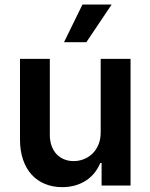

<svg xmlns="http://www.w3.org/2000/svg" viewBox="-20 -799 648 827"><path d="M413.7 -545.5H542.3V0H417.6V-96.9H411.9Q402.7 -74.2 387.4 -55Q372.2 -35.9 351.4 -22Q330.6 -8.2 304.5 -0.5Q278.4 7.1 247.9 7.1Q207.7 7.1 174.2 -6.6Q140.6 -20.2 116.7 -46.3Q92.7 -72.4 79.4 -110.8Q66.1 -149.1 66.1 -198.2V-545.5H194.6V-218Q194.6 -192.1 202.1 -171.2Q209.5 -150.2 223 -135.7Q236.5 -121.1 255.5 -113.1Q274.5 -105.1 297.6 -105.1Q318.9 -105.1 339.7 -112.9Q360.4 -120.7 377 -136.2Q393.5 -151.6 403.6 -174.9Q413.7 -198.2 413.7 -229.4ZM335.2 -779.5H460.9L351.9 -617.2H255.7Z"/></svg>

Font: Interop SemBd
Style: Regular
Weight: 600
Designer: Rasmus Andersson, Google, Jang Haemin
Foundry: jhaemin
Version: Version 1.008